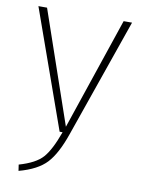

<svg xmlns="http://www.w3.org/2000/svg" viewBox="-82 -577 615 832"><g transform="rotate(10 225.5 -161.0)"><path d="M431 -520 249 2Q218 92 179 134Q140 176 58 198L54 171Q127 150 157.5 115.5Q188 81 217 0H204L19 -520H57L227 -26L394 -520Z"/></g></svg>

Font: Fira Sans UltraLight
Style: Regular
Weight: 200
Designer: Carrois Corporate & Edenspiekermann AG
Foundry: Carrois Corporate GbR & Edenspiekermann AG
Version: Version 4.106;PS 004.106;hotconv 1.0.70;makeotf.lib2.5.58329